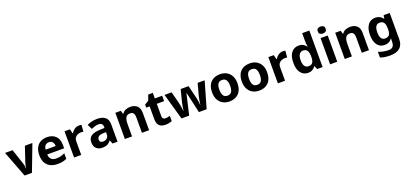

<svg xmlns="http://www.w3.org/2000/svg" viewBox="47 -2138 7991 3756"><g transform="rotate(-20 4042.5 -260.0)"><path d="M208 0 0 -546H156L261 -235Q270 -207 275.5 -177Q281 -147 282 -123H286Q289 -177 308 -235L413 -546H569L361 0Z M872 -556Q985 -556 1051 -491.5Q1117 -427 1117 -308V-236H765Q767 -173 802.5 -137Q838 -101 901 -101Q954 -101 997 -111.5Q1040 -122 1086 -144V-29Q1046 -9 1001.5 0.5Q957 10 894 10Q812 10 749 -20.5Q686 -51 650 -113Q614 -175 614 -269Q614 -365 646.5 -428.5Q679 -492 737 -524Q795 -556 872 -556ZM873 -450Q830 -450 801.5 -422Q773 -394 768 -335H977Q976 -385 951 -417.5Q926 -450 873 -450Z M1543 -556Q1554 -556 1569 -555Q1584 -554 1593 -552L1582 -412Q1575 -414 1561.5 -415.5Q1548 -417 1538 -417Q1500 -417 1465 -403.5Q1430 -390 1408.5 -360Q1387 -330 1387 -278V0H1238V-546H1351L1373 -454H1380Q1404 -496 1446 -526Q1488 -556 1543 -556Z M1916 -557Q2026 -557 2084.5 -509.5Q2143 -462 2143 -364V0H2039L2010 -74H2006Q1971 -30 1932 -10Q1893 10 1825 10Q1752 10 1704 -32.5Q1656 -75 1656 -163Q1656 -250 1717 -291.5Q1778 -333 1900 -337L1995 -340V-364Q1995 -407 1972.5 -427Q1950 -447 1910 -447Q1870 -447 1832 -435.5Q1794 -424 1756 -407L1707 -508Q1751 -531 1804.5 -544Q1858 -557 1916 -557ZM1937 -251Q1865 -249 1837 -225Q1809 -201 1809 -162Q1809 -128 1829 -113.5Q1849 -99 1881 -99Q1929 -99 1962 -127.5Q1995 -156 1995 -208V-253Z M2606 -556Q2694 -556 2747 -508.5Q2800 -461 2800 -356V0H2651V-319Q2651 -378 2630 -407.5Q2609 -437 2563 -437Q2495 -437 2470 -390.5Q2445 -344 2445 -257V0H2296V-546H2410L2430 -476H2438Q2464 -518 2509.5 -537Q2555 -556 2606 -556Z M3183 -109Q3208 -109 3231 -114Q3254 -119 3277 -126V-15Q3253 -5 3217.5 2.5Q3182 10 3140 10Q3091 10 3052.5 -6Q3014 -22 2991.5 -61.5Q2969 -101 2969 -171V-434H2898V-497L2980 -547L3023 -662H3118V-546H3271V-434H3118V-171Q3118 -140 3136 -124.5Q3154 -109 3183 -109Z M3794 -191Q3790 -208 3782.5 -241.5Q3775 -275 3766 -313.5Q3757 -352 3749 -384.5Q3741 -417 3738 -432H3734Q3731 -417 3723.5 -384.5Q3716 -352 3707 -313.5Q3698 -275 3690 -241Q3682 -207 3678 -189L3634 0H3474L3319 -546H3467L3530 -304Q3537 -279 3542.5 -244Q3548 -209 3553 -176.5Q3558 -144 3560 -125H3564Q3565 -139 3568 -162.5Q3571 -186 3575.5 -211Q3580 -236 3583.5 -256.5Q3587 -277 3589 -284L3656 -546H3820L3884 -284Q3888 -270 3893.5 -239Q3899 -208 3903.5 -176Q3908 -144 3908 -125H3912Q3914 -142 3919 -174.5Q3924 -207 3930.5 -243Q3937 -279 3944 -304L4009 -546H4155L3998 0H3836Z M4739 -274Q4739 -138 4667.5 -64Q4596 10 4473 10Q4397 10 4337.5 -23Q4278 -56 4244 -119.5Q4210 -183 4210 -274Q4210 -410 4281 -483Q4352 -556 4476 -556Q4553 -556 4612 -523Q4671 -490 4705 -427.5Q4739 -365 4739 -274ZM4362 -274Q4362 -193 4388.5 -151.5Q4415 -110 4475 -110Q4534 -110 4560.5 -151.5Q4587 -193 4587 -274Q4587 -355 4560.5 -395.5Q4534 -436 4474 -436Q4415 -436 4388.5 -395.5Q4362 -355 4362 -274Z M5358 -274Q5358 -138 5286.5 -64Q5215 10 5092 10Q5016 10 4956.5 -23Q4897 -56 4863 -119.5Q4829 -183 4829 -274Q4829 -410 4900 -483Q4971 -556 5095 -556Q5172 -556 5231 -523Q5290 -490 5324 -427.5Q5358 -365 5358 -274ZM4981 -274Q4981 -193 5007.5 -151.5Q5034 -110 5094 -110Q5153 -110 5179.5 -151.5Q5206 -193 5206 -274Q5206 -355 5179.5 -395.5Q5153 -436 5093 -436Q5034 -436 5007.5 -395.5Q4981 -355 4981 -274Z M5786 -556Q5797 -556 5812 -555Q5827 -554 5836 -552L5825 -412Q5818 -414 5804.5 -415.5Q5791 -417 5781 -417Q5743 -417 5708 -403.5Q5673 -390 5651.5 -360Q5630 -330 5630 -278V0H5481V-546H5594L5616 -454H5623Q5647 -496 5689 -526Q5731 -556 5786 -556Z M6108 10Q6017 10 5959.5 -61.5Q5902 -133 5902 -272Q5902 -412 5960 -484Q6018 -556 6112 -556Q6171 -556 6209 -533Q6247 -510 6269 -476H6274Q6271 -492 6267 -522.5Q6263 -553 6263 -585V-760H6412V0H6298L6269 -71H6263Q6241 -37 6204 -13.5Q6167 10 6108 10ZM6160 -109Q6222 -109 6247 -145.5Q6272 -182 6273 -255V-271Q6273 -351 6248.5 -393Q6224 -435 6158 -435Q6109 -435 6081 -392.5Q6053 -350 6053 -270Q6053 -190 6081 -149.5Q6109 -109 6160 -109Z M6643 -760Q6676 -760 6700 -744.5Q6724 -729 6724 -687Q6724 -646 6700 -630Q6676 -614 6643 -614Q6609 -614 6585.5 -630Q6562 -646 6562 -687Q6562 -729 6585.5 -744.5Q6609 -760 6643 -760ZM6717 -546V0H6568V-546Z M7183 -556Q7271 -556 7324 -508.5Q7377 -461 7377 -356V0H7228V-319Q7228 -378 7207 -407.5Q7186 -437 7140 -437Q7072 -437 7047 -390.5Q7022 -344 7022 -257V0H6873V-546H6987L7007 -476H7015Q7041 -518 7086.5 -537Q7132 -556 7183 -556Z M7707 -556Q7808 -556 7865 -476H7869L7881 -546H8007V1Q8007 118 7938 179Q7869 240 7734 240Q7676 240 7626.5 233Q7577 226 7530 208V89Q7631 131 7743 131Q7858 131 7858 7V-4Q7858 -21 7859.5 -39Q7861 -57 7862 -71H7858Q7830 -28 7791 -9Q7752 10 7703 10Q7606 10 7551.5 -64.5Q7497 -139 7497 -272Q7497 -406 7553 -481Q7609 -556 7707 -556ZM7754 -435Q7649 -435 7649 -270Q7649 -107 7756 -107Q7813 -107 7840.5 -139.5Q7868 -172 7868 -253V-271Q7868 -359 7841 -397Q7814 -435 7754 -435Z"/></g></svg>

Font: Noto Sans Duployan
Style: Bold
Weight: 700
Designer: David Corbett
Foundry: David Corbett
Version: Version 3.001